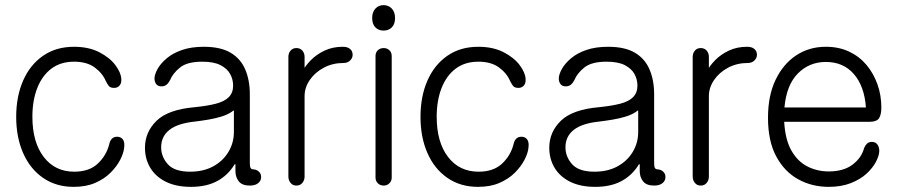

<svg xmlns="http://www.w3.org/2000/svg" viewBox="-20 -712 3492 747"><path d="M267 15Q198 15 147.5 -20Q97 -55 70 -116.5Q43 -178 43 -257Q43 -337 70 -398.5Q97 -460 147.5 -495Q198 -530 268 -530Q325 -530 366 -509Q407 -488 429 -458.5Q451 -429 452 -404Q453 -388 445 -379Q437 -370 424 -370Q409 -370 403 -378Q397 -386 392 -396Q379 -427 348.5 -449.5Q318 -472 268 -472Q216 -472 180 -445Q144 -418 125 -369.5Q106 -321 106 -258Q106 -159 150 -101.5Q194 -44 269 -44Q327 -44 360.5 -75.5Q394 -107 405 -151Q408 -165 415.5 -172.5Q423 -180 436 -180Q450 -180 458 -169.5Q466 -159 463 -137Q461 -116 447.5 -90Q434 -64 410 -40Q386 -16 350.5 -0.5Q315 15 267 15Z M723 15Q665 15 625 -5Q585 -25 564.5 -59.5Q544 -94 544 -137Q544 -198 589 -242Q634 -286 738 -295Q787 -300 820 -308.5Q853 -317 870 -334Q887 -351 887 -379Q887 -403 875.5 -424Q864 -445 838 -458.5Q812 -472 767 -472Q708 -472 680 -449Q652 -426 642 -401Q636 -389 628 -382.5Q620 -376 608 -376Q595 -376 588 -384.5Q581 -393 581 -408Q582 -424 593.5 -444.5Q605 -465 628.5 -485Q652 -505 688 -517.5Q724 -530 773 -530Q838 -530 877 -507Q916 -484 934 -442Q952 -400 952 -345V-77Q952 -64 955 -58.5Q958 -53 967 -53Q979 -52 987.5 -44Q996 -36 996 -23Q996 -9 984.5 0.5Q973 10 952 10Q922 10 909 -6.5Q896 -23 896 -46V-73H893Q867 -30 825 -7.5Q783 15 723 15ZM720 -44Q771 -44 809 -64.5Q847 -85 868.5 -120.5Q890 -156 890 -199V-280Q890 -282 888.5 -282Q887 -282 883 -278Q866 -266 841.5 -258.5Q817 -251 790 -246.5Q763 -242 738 -239Q671 -232 639 -206.5Q607 -181 607 -139Q607 -102 633 -73Q659 -44 720 -44Z M1133 10Q1119 10 1110.5 -0.5Q1102 -11 1102 -25V-491Q1102 -505 1110.5 -515Q1119 -525 1133 -525Q1148 -525 1156.5 -515Q1165 -505 1165 -491V-419L1158 -436Q1168 -456 1189.5 -478Q1211 -500 1242.5 -515Q1274 -530 1314 -530Q1332 -530 1342 -521.5Q1352 -513 1352 -499Q1352 -486 1342 -476.5Q1332 -467 1317 -467Q1274 -467 1239.5 -448.5Q1205 -430 1185 -400.5Q1165 -371 1165 -338V-25Q1165 -11 1156.5 -0.5Q1148 10 1133 10Z M1473 10Q1459 10 1450 1Q1441 -8 1441 -21V-494Q1441 -508 1450 -516.5Q1459 -525 1473 -525Q1486 -525 1495 -516.5Q1504 -508 1504 -494V-21Q1504 -8 1495 1Q1486 10 1473 10ZM1472 -593Q1453 -593 1440.5 -605.5Q1428 -618 1428 -642Q1428 -665 1440.5 -678.5Q1453 -692 1472 -692Q1492 -692 1504.5 -678.5Q1517 -665 1517 -642Q1517 -618 1504.5 -605.5Q1492 -593 1472 -593Z M1840 15Q1771 15 1720.5 -20Q1670 -55 1643 -116.5Q1616 -178 1616 -257Q1616 -337 1643 -398.5Q1670 -460 1720.5 -495Q1771 -530 1841 -530Q1898 -530 1939 -509Q1980 -488 2002 -458.5Q2024 -429 2025 -404Q2026 -388 2018 -379Q2010 -370 1997 -370Q1982 -370 1976 -378Q1970 -386 1965 -396Q1952 -427 1921.5 -449.5Q1891 -472 1841 -472Q1789 -472 1753 -445Q1717 -418 1698 -369.5Q1679 -321 1679 -258Q1679 -159 1723 -101.5Q1767 -44 1842 -44Q1900 -44 1933.5 -75.5Q1967 -107 1978 -151Q1981 -165 1988.5 -172.5Q1996 -180 2009 -180Q2023 -180 2031 -169.5Q2039 -159 2036 -137Q2034 -116 2020.5 -90Q2007 -64 1983 -40Q1959 -16 1923.5 -0.5Q1888 15 1840 15Z M2296 15Q2238 15 2198 -5Q2158 -25 2137.5 -59.5Q2117 -94 2117 -137Q2117 -198 2162 -242Q2207 -286 2311 -295Q2360 -300 2393 -308.5Q2426 -317 2443 -334Q2460 -351 2460 -379Q2460 -403 2448.5 -424Q2437 -445 2411 -458.5Q2385 -472 2340 -472Q2281 -472 2253 -449Q2225 -426 2215 -401Q2209 -389 2201 -382.5Q2193 -376 2181 -376Q2168 -376 2161 -384.5Q2154 -393 2154 -408Q2155 -424 2166.5 -444.5Q2178 -465 2201.5 -485Q2225 -505 2261 -517.5Q2297 -530 2346 -530Q2411 -530 2450 -507Q2489 -484 2507 -442Q2525 -400 2525 -345V-77Q2525 -64 2528 -58.5Q2531 -53 2540 -53Q2552 -52 2560.5 -44Q2569 -36 2569 -23Q2569 -9 2557.5 0.5Q2546 10 2525 10Q2495 10 2482 -6.5Q2469 -23 2469 -46V-73H2466Q2440 -30 2398 -7.5Q2356 15 2296 15ZM2293 -44Q2344 -44 2382 -64.5Q2420 -85 2441.5 -120.5Q2463 -156 2463 -199V-280Q2463 -282 2461.5 -282Q2460 -282 2456 -278Q2439 -266 2414.5 -258.5Q2390 -251 2363 -246.5Q2336 -242 2311 -239Q2244 -232 2212 -206.5Q2180 -181 2180 -139Q2180 -102 2206 -73Q2232 -44 2293 -44Z M2706 10Q2692 10 2683.5 -0.5Q2675 -11 2675 -25V-491Q2675 -505 2683.5 -515Q2692 -525 2706 -525Q2721 -525 2729.5 -515Q2738 -505 2738 -491V-419L2731 -436Q2741 -456 2762.5 -478Q2784 -500 2815.5 -515Q2847 -530 2887 -530Q2905 -530 2915 -521.5Q2925 -513 2925 -499Q2925 -486 2915 -476.5Q2905 -467 2890 -467Q2847 -467 2812.5 -448.5Q2778 -430 2758 -400.5Q2738 -371 2738 -338V-25Q2738 -11 2729.5 -0.5Q2721 10 2706 10Z M3204 15Q3139 15 3085.5 -14.5Q3032 -44 3000 -103.5Q2968 -163 2968 -254Q2968 -340 2997.5 -401.5Q3027 -463 3077.5 -496.5Q3128 -530 3193 -530Q3244 -530 3284 -511Q3324 -492 3351.5 -459Q3379 -426 3394 -383.5Q3409 -341 3409 -294Q3409 -266 3400 -252Q3391 -238 3361 -238H3031Q3035 -168 3059.5 -125.5Q3084 -83 3122 -64Q3160 -45 3204 -45Q3262 -45 3297 -71.5Q3332 -98 3342 -136Q3346 -146 3353 -153Q3360 -160 3372 -160Q3386 -160 3393.5 -150Q3401 -140 3401 -124Q3400 -105 3387.5 -81.5Q3375 -58 3351 -36Q3327 -14 3290 0.5Q3253 15 3204 15ZM3032 -294H3349Q3343 -377 3302 -424Q3261 -471 3193 -471Q3129 -471 3084.5 -426.5Q3040 -382 3032 -294Z"/></svg>

Font: National Park Light
Style: Regular
Weight: 300
Designer: Andrea Herstowski, Ben Hoepner
Version: Version 1.009